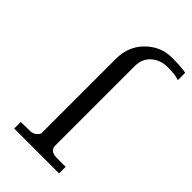

<svg xmlns="http://www.w3.org/2000/svg" viewBox="-238 -853 926 926"><g transform="rotate(45 225.0 -390.0)"><path d="M450 -773Q425 -780 352 -780Q278 -780 222 -725Q166 -670 166 -585V-75Q153 -50 125 -46L57 -45V0H363V-45H301Q262 -45 255 -75V-622Q255 -675 289 -704Q323 -733 369 -733Q414 -733 432 -728L450 -723Z"/></g></svg>

Font: Sawarabi Mincho
Style: Regular
Weight: 400
Version: Version 1.082; ttfautohint (v1.8.4.7-5d5b)